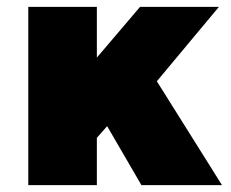

<svg xmlns="http://www.w3.org/2000/svg" viewBox="-20 -540 673 560"><path d="M62.5 0V-520H262.5V-372L388.5 -520H618.5L437.5 -303L627.5 0H392.5L292.5 -172L262.5 -138V0Z"/></svg>

Font: Geologica Black
Style: Regular
Weight: 900
Designer: Sindre Bremnes, Frode Helland
Foundry: Monokrom Skriftforlag AS
Version: Version 1.010;gftools[0.9.28]